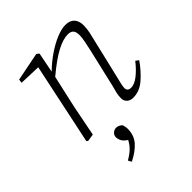

<svg xmlns="http://www.w3.org/2000/svg" viewBox="-201 -605 960 960"><g transform="rotate(-45 279.0 -125.5)"><path d="M131 0 92 6 85 0 176 -431 62 -435 65 -455 216 -485 229 -475 208 -368Q244 -403 282.5 -429Q321 -455 357.5 -470Q394 -485 421 -485Q453 -485 469 -467.5Q485 -450 485 -419Q485 -395 480 -372Q475 -349 468 -321L419 -114Q415 -97 411 -80.5Q407 -64 407 -53Q407 -30 433 -30Q456 -30 484.5 -52Q513 -74 542 -111L558 -99Q527 -54 488.5 -20.5Q450 13 404 13Q384 13 371.5 1.5Q359 -10 359 -28Q359 -47 362.5 -62Q366 -77 373 -103L421 -309Q426 -334 431 -357Q436 -380 436 -398Q436 -423 426 -433Q416 -443 397 -443Q363 -443 316.5 -418.5Q270 -394 202 -337L173 -208Q161 -156 151.5 -104.5Q142 -53 131 0ZM173 234 163 216Q192 199 208.5 183Q225 167 237 144Q217 131 210 117.5Q203 104 203 91Q203 77 213.5 67.5Q224 58 237 58Q255 58 270 73Q272 82 273.5 88.5Q275 95 275 102Q275 149 248 179.5Q221 210 173 234Z"/></g></svg>

Font: Source Serif Pro Light
Style: Italic
Weight: 300
Italic angle: -12°
Designer: Frank Grießhammer
Foundry: Adobe Systems Incorporated
Version: Version 3.001;hotconv 1.0.111;makeotfexe 2.5.65597